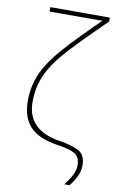

<svg xmlns="http://www.w3.org/2000/svg" viewBox="-103 -816 663 1068"><g transform="rotate(10 228.5 -281.5)"><path d="M421 77Q421 17 381.5 -4Q342 -25 271 -36Q86 -65 86 -224Q86 -312 120.5 -384Q155 -456 230.5 -537.5Q306 -619 428 -738V-760H92V-735H279Q308 -735 335 -735Q362 -735 391 -736Q276 -624 202.5 -542.5Q129 -461 94 -387.5Q59 -314 59 -224Q59 -132 107.5 -80Q156 -28 263 -12Q331 -2 361.5 15Q392 32 394 77Q397 126 339 197H369Q421 133 421 77Z"/></g></svg>

Font: Noto Sans UI Thin
Style: Regular
Weight: 250
Designer: Monotype Design Team
Foundry: Monotype Imaging Inc.
Version: Version 1.901